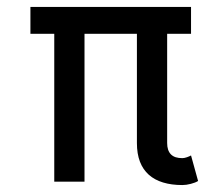

<svg xmlns="http://www.w3.org/2000/svg" viewBox="-20 -528 644 558"><path d="M137.7 -454.1V0H225.6V-454.1ZM465.8 -454.6H377.9V-112.3Q377.9 -81.1 386.7 -58.1Q395.5 -35.2 412.6 -20Q429.7 -4.9 454.1 2.4Q478.5 9.8 509.8 9.8Q521.5 9.8 534.7 6.3Q547.9 2.9 555.7 -2L535.2 -76.2Q530.8 -73.7 523.2 -71Q515.6 -68.4 509.8 -68.4Q499 -68.4 490.7 -71Q482.4 -73.7 476.8 -79.3Q471.2 -85 468.5 -93.3Q465.8 -101.6 465.8 -112.3ZM535.2 -429.7V-507.8H68.4V-429.7Z"/></svg>

Font: Giphurs
Style: Regular
Weight: 400
Version: Version 2.010